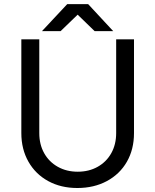

<svg xmlns="http://www.w3.org/2000/svg" viewBox="-20 -917 770 952"><path d="M85.8 -257.2V-722H174.8V-257.2Q174.8 -201 198.9 -157.7Q223 -114.4 266.5 -90Q310 -65.6 365.4 -65.6Q421 -65.6 464.4 -90Q507.8 -114.4 531.9 -157.7Q556 -201 556 -257.2V-722H644.4V-257.2Q644.4 -176.6 609.2 -115.1Q574 -53.6 510 -19.2Q446 15.2 363.4 15.2Q281.8 15.2 218.9 -19.2Q156 -53.6 120.9 -115.5Q85.8 -177.4 85.8 -257.2ZM314.4 -893.4V-896.6H417L541.4 -762.6H449.2ZM313.4 -896.6H416V-893.4L280.4 -762.6H188Z"/></svg>

Font: 寒蝉端黑体 Light
Style: Regular
Weight: 300
Designer: ChillDuanSans {Warren2060}; 
Source Han Sans {Ryoko NISHIZUKA 西塚涼子 (kana, bopomofo & ideographs); Paul D. Hunt (Latin, G
Foundry: ChillType&Adobe
Version: Version 1.300;Glyphs 3.3 (3306)